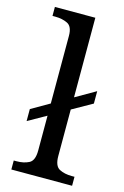

<svg xmlns="http://www.w3.org/2000/svg" viewBox="-117 -813 559 867"><g transform="rotate(15 162.0 -380.0)"><path d="M28 0V-42H41Q75 -42 99 -54.5Q123 -67 123 -114V-277L38 -229V-285L123 -334V-650Q123 -694 98.5 -706Q74 -718 41 -718H28V-760H217V-388L311 -442V-384L217 -331V-114Q217 -67 241 -54.5Q265 -42 299 -42H312V0Z"/></g></svg>

Font: Noto Serif Grantha
Style: Regular
Weight: 400
Designer: Monotype Design Team
Foundry: Monotype Imaging Inc.
Version: Version 2.004; ttfautohint (v1.8.4.7-5d5b)